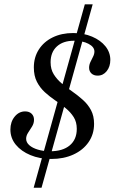

<svg xmlns="http://www.w3.org/2000/svg" viewBox="-20 -738 540 905"><path d="M221.8 11.3Q166.9 11.3 123.4 -6.9Q79.8 -25 54.4 -56Q29 -87.1 29 -127.4Q29 -163.7 49.2 -188.3Q69.4 -212.9 98.4 -212.9Q117.7 -212.9 129 -202Q140.3 -191.1 140.3 -173.4Q140.3 -156.5 131 -141.5Q121.8 -126.6 112.5 -112.5Q103.2 -98.4 103.2 -83.9Q103.2 -66.9 118.1 -53.6Q133.1 -40.3 158.9 -32.7Q184.7 -25 216.1 -25Q275.8 -25 308.9 -52.8Q341.9 -80.6 341.9 -130.6Q341.9 -162.9 327.4 -185.9Q312.9 -208.9 289.9 -227.8Q266.9 -246.8 240.7 -264.5Q214.5 -282.3 191.5 -303.2Q168.5 -324.2 154 -352.4Q139.5 -380.6 139.5 -420.2Q139.5 -467.7 162.9 -504.4Q186.3 -541.1 228.2 -561.7Q270.2 -582.3 325 -582.3Q374.2 -582.3 414.1 -565.3Q454 -548.4 477 -519.8Q500 -491.1 500 -455.6Q500 -424.2 483.1 -402.8Q466.1 -381.5 440.3 -381.5Q421.8 -381.5 410.9 -391.9Q400 -402.4 400 -418.5Q400 -432.3 406 -445.2Q412.1 -458.1 418.5 -470.6Q425 -483.1 425 -495.2Q425 -516.9 397.2 -531.5Q369.4 -546 329 -546Q277.4 -546 248 -519Q218.5 -491.9 218.5 -444.4Q218.5 -411.3 233.5 -387.5Q248.4 -363.7 271.4 -344.4Q294.4 -325 321 -306.5Q347.6 -287.9 371 -266.9Q394.4 -246 408.9 -219Q423.4 -191.9 423.4 -154Q423.4 -105.6 397.6 -68.1Q371.8 -30.6 326.2 -9.7Q280.6 11.3 221.8 11.3ZM138.7 146.8 379.8 -717.7H416.9L175.8 146.8Z"/></svg>

Font: Playfair 9pt
Style: Italic
Weight: 400
Italic angle: -15.6°
Designer: Claus Eggers Sørensen
Foundry: Claus Eggers Sørensen
Version: Version 2.001;gftools[0.9.30]